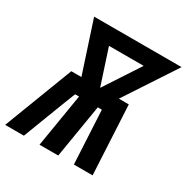

<svg xmlns="http://www.w3.org/2000/svg" viewBox="-192 -878 993 1021"><g transform="rotate(30 304.5 -367.5)"><path d="M-25 0 137 -423H199L97 -735H634L429 -423H490L512 0H397L380 -327H355L301 0H186L240 -327H216L190 -261L90 0ZM314 -423 456 -640H243Z"/></g></svg>

Font: Iosevka SS04 XBd Ex
Style: Italic
Weight: 800
Width: 7
Italic angle: -9°
Monospace: yes
Designer: Belleve Invis
Foundry: Belleve Invis
Version: Version 19.0.0; ttfautohint (v1.8.4)